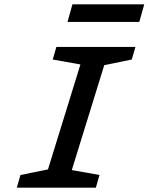

<svg xmlns="http://www.w3.org/2000/svg" viewBox="-20 -873 691 893"><path d="M293.9 -771 316.9 -853H650.9L627.9 -771ZM75.2 -59.1 203.1 -85 354 -573.2 225.1 -596.2 242.2 -654.8H609.9L592.8 -596.2L464.8 -569.8L314 -82L442.9 -59.1L425.8 0H58.1Z"/></svg>

Font: IntelOne Mono Medium
Style: Italic
Weight: 500
Italic angle: -16°
Designer: Fred Shallcrass
Foundry: Frere-Jones Type LLC
Version: Version 1.200;hotconv 1.1.0;makeotfexe 2.6.0;FJTRelease1.2